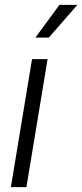

<svg xmlns="http://www.w3.org/2000/svg" viewBox="-20 -764 336 784"><path d="M24.4 0 110.8 -522.5H174.3L87.9 0ZM124.5 -610.4 222.7 -744.1H295.9L179.2 -610.4Z"/></svg>

Font: Inter 28pt Light
Style: Italic
Weight: 300
Italic angle: -9.3988°
Designer: Rasmus Andersson
Foundry: rsms
Version: Version 4.001;git-66647c0bb